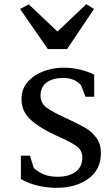

<svg xmlns="http://www.w3.org/2000/svg" viewBox="-20 -887 537 919"><path d="M118 -866 255 -736 393 -867 430 -844 301 -652H209L76 -844ZM123 -142 142 -82Q169 -60 194.5 -50.5Q220 -41 256 -41Q309 -41 341.5 -64.5Q374 -88 374 -133Q374 -166 349.5 -185Q325 -204 271 -228Q259 -233 235 -245Q165 -278 124 -316.5Q83 -355 83 -413Q83 -462 113.5 -496Q144 -530 190 -546.5Q236 -563 283 -563Q328 -563 367 -553Q406 -543 431 -529V-424H389L368 -479Q337 -514 284 -514Q234 -514 204 -493Q174 -472 174 -428Q174 -394 202.5 -372.5Q231 -351 289 -325Q296 -321 310 -315Q365 -289 392.5 -272.5Q420 -256 441.5 -227Q463 -198 463 -155Q463 -75 403 -31.5Q343 12 250 12Q205 12 160.5 1.5Q116 -9 80 -30V-142Z"/></svg>

Font: Martel DemiBold
Style: Regular
Weight: 600
Designer: Dan Reynolds
Foundry: Dan Reynolds
Version: Version 1.001; ttfautohint (v1.1) -l 5 -r 5 -G 72 -x 0 -D la